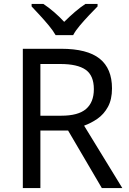

<svg xmlns="http://www.w3.org/2000/svg" viewBox="-20 -964 662 984"><path d="M294 -714Q427 -714 490.5 -663.5Q554 -613 554 -511Q554 -454 533 -416Q512 -378 479.5 -355.5Q447 -333 411 -320L607 0H502L329 -295H187V0H97V-714ZM289 -636H187V-371H294Q381 -371 421 -405.5Q461 -440 461 -507Q461 -577 419 -606.5Q377 -636 289 -636ZM265 -784Q252 -807 230 -833.5Q208 -860 184 -886Q160 -912 142 -931V-944H202Q228 -927 256 -903Q284 -879 309 -852Q336 -879 364 -903Q392 -927 418 -944H480V-931Q461 -912 436.5 -886Q412 -860 389.5 -833.5Q367 -807 355 -784Z"/></svg>

Font: Noto Sans Tifinagh Hawad
Style: Regular
Weight: 400
Designer: JamraPatel
Foundry: JamraPatel LLC
Version: Version 2.006; ttfautohint (v1.8.4.7-5d5b)